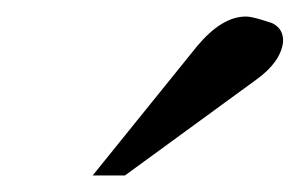

<svg xmlns="http://www.w3.org/2000/svg" viewBox="-20 -748 362 232"><path d="M309 -720Q323 -713 322 -697Q319 -673 290 -652L131 -536H92L218 -692Q248 -728 277 -728Q282 -728 289.5 -726Q297 -724 309 -720Z"/></svg>

Font: DG Didot
Style: Bold Italic
Weight: 700
Designer: David Gatwood, Takis Katsoulidis, and George D. Matthiopoulos
Foundry: David Gatwood
Version: Version 1.0